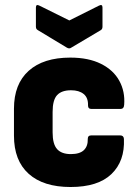

<svg xmlns="http://www.w3.org/2000/svg" viewBox="-20 -739 554 770"><path d="M263 11Q154 11 95 -42Q36 -95 36 -195V-303Q36 -402 95 -455Q154 -508 262 -508Q335 -508 385 -483Q435 -458 458.5 -415Q482 -372 478 -319Q477 -302 463 -302H347Q333 -302 333 -316Q334 -347 315.5 -362Q297 -377 265 -377Q227 -377 209 -357.5Q191 -338 191 -290V-208Q191 -161 209 -141Q227 -121 264 -121Q300 -121 316.5 -137Q333 -153 332 -182Q332 -196 346 -196H462Q476 -196 477 -182Q481 -93 427 -41Q373 11 263 11ZM248 -548 132 -618Q124 -622 124 -632V-709Q124 -724 139 -716L258 -657L376 -716Q391 -724 391 -709V-632Q391 -622 384 -618L266 -548Q258 -542 248 -548Z"/></svg>

Font: Sofia Sans Semi Condensed Black
Style: Regular
Weight: 900
Designer: Botio Nikoltchev, Ani Petrova
Foundry: lettersoup
Version: Version 4.100; ttfautohint (v1.8.4.7-5d5b)